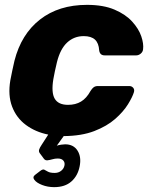

<svg xmlns="http://www.w3.org/2000/svg" viewBox="-20 -550 629 790"><path d="M202.9 220Q176.1 220 153.3 211.1Q130.5 202.2 121.5 190.1Q112.5 177.9 125 169L146 152.9Q156.2 145.3 162.1 148.1Q167.9 150.9 177 156.2Q186.1 161.5 205.4 161.5Q220.5 161.5 231.4 152.9Q242.4 144.3 245.1 131.5Q247.9 119.1 240.6 110.7Q233.4 102.2 217.6 102.2Q206 102.2 195.1 105.5Q184.2 108.7 175.3 109.6Q166.4 110.5 161 103.7L143.4 79.9Q138.7 73.3 141.1 65.4Q143.5 57.5 151.2 46.1L178.5 3.8Q125.7 -6.9 86.6 -35.9Q47.4 -65 29.8 -111.4Q12.1 -157.8 22.5 -219.4Q25.5 -235 30.5 -259.4Q35.5 -283.8 39.5 -300Q67.4 -409.5 144.6 -469.7Q221.9 -530 337.9 -530Q405.4 -530 451.4 -510.3Q497.4 -490.6 524.1 -460.9Q550.9 -431.3 561.3 -400.6Q571.7 -369.9 568.7 -347.3Q567.7 -336.6 559.1 -329.4Q550.5 -322.1 540.2 -322.1H411.3Q400.6 -322.1 395.1 -327.3Q389.6 -332.4 388.1 -342.5Q386.4 -372.6 370.8 -387Q355.1 -401.4 324.7 -401.4Q284.9 -401.4 256.5 -375.2Q228.1 -349 214.5 -295Q209.9 -275.6 205.9 -257.2Q201.9 -238.8 199.5 -224.4Q190.4 -169.1 205.2 -143.9Q220 -118.6 259.9 -118.6Q291 -118.6 313.4 -132.1Q335.9 -145.5 352.4 -175.6Q358.8 -186.1 365.6 -191.1Q372.5 -196 383.1 -196H511.7Q522 -196 528.1 -188.7Q534.1 -181.5 531.1 -170.9Q525 -150.7 506.4 -120.6Q487.7 -90.4 453.9 -60.6Q420.1 -30.9 367.9 -10.7Q315.7 9.4 242.1 10L213.7 49.5Q220.7 46.8 231.4 45.3Q242.1 43.8 248.1 43.8Q282.7 43.8 299.2 70.1Q315.6 96.5 307.6 135Q300 173.5 273.7 196.7Q247.5 220 202.9 220Z"/></svg>

Font: Rubik Light
Style: Italic
Weight: 300
Italic angle: -12°
Designer: Hubert and Fischer
Foundry: Hubert and Fischer
Version: Version 2.300;gftools[0.9.30]